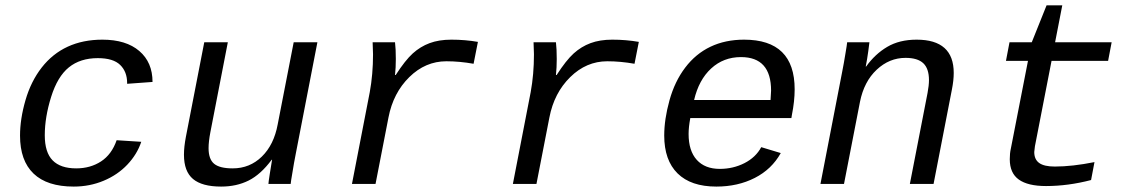

<svg xmlns="http://www.w3.org/2000/svg" viewBox="-20 -686 4241 716"><path d="M361.8 -538.1Q450.2 -538.1 499.5 -495.8Q548.8 -453.6 548.8 -380.4L454.1 -373.5V-376.5Q454.1 -418.5 428.2 -443.8Q402.3 -469.2 344.7 -469.2Q279.3 -469.2 236.8 -434.8Q194.3 -400.4 170.7 -324.7Q147 -249 147 -181.6Q147 -117.7 176.3 -87.9Q205.6 -58.1 264.2 -58.1Q316.9 -58.1 356.7 -84Q396.5 -109.9 415 -163.1L506.8 -157.2Q491.2 -110.4 454.8 -72Q418.5 -33.7 366.5 -12Q314.5 9.8 254.9 9.8Q155.8 9.8 105.2 -38.6Q54.7 -86.9 54.7 -180.2Q54.7 -242.2 75 -312.3Q95.2 -382.3 135.5 -434.1Q175.8 -485.8 232.7 -512Q289.6 -538.1 361.8 -538.1Z M829.6 -528.3 764.6 -193.4Q757.8 -158.2 757.8 -133.3Q757.8 -92.3 778.6 -75.2Q799.3 -58.1 847.7 -58.1Q911.6 -58.1 956.5 -102.1Q1001.5 -146 1015.6 -222.2L1075.2 -528.3H1163.6L1083 -112.8Q1079.6 -96.2 1076.4 -77.9Q1073.2 -59.6 1070.6 -43.2Q1067.9 -26.9 1065.9 -15.1Q1064 -3.4 1064 0H981Q981 -5.4 986.1 -37.8Q991.2 -70.3 994.6 -90.3H993.2Q952.6 -35.6 907.5 -12.9Q862.3 9.8 804.7 9.8Q733.4 9.8 699.7 -18.6Q666 -46.9 666 -108.9Q666 -138.2 673.3 -176.3L741.7 -528.3Z M1746.1 -448.2Q1693.8 -457.5 1644.5 -457.5Q1566.4 -457.5 1506.3 -398.4Q1446.3 -339.4 1428.7 -248L1380.4 0H1292.5L1358.9 -342.3Q1371.1 -408.7 1371.1 -483.4L1369.6 -528.3H1453.1Q1456.1 -503.9 1456.1 -465.8Q1456.1 -433.6 1453.1 -406.2H1455.6Q1491.2 -461.4 1519.3 -486.8Q1547.4 -512.2 1582 -525.1Q1616.7 -538.1 1663.1 -538.1Q1714.8 -538.1 1762.2 -529.8Z M2346.2 -448.2Q2293.9 -457.5 2244.6 -457.5Q2166.5 -457.5 2106.4 -398.4Q2046.4 -339.4 2028.8 -248L1980.5 0H1892.6L1959 -342.3Q1971.2 -408.7 1971.2 -483.4L1969.7 -528.3H2053.2Q2056.2 -503.9 2056.2 -465.8Q2056.2 -433.6 2053.2 -406.2H2055.7Q2091.3 -461.4 2119.4 -486.8Q2147.5 -512.2 2182.1 -525.1Q2216.8 -538.1 2263.2 -538.1Q2314.9 -538.1 2362.3 -529.8Z M2554.2 -245.6Q2547.9 -211.9 2547.9 -186.5Q2547.9 -123.5 2578.4 -89.8Q2608.9 -56.2 2664.1 -56.2Q2713.9 -56.2 2756.1 -77.6Q2798.3 -99.1 2818.8 -137.2L2891.6 -115.2Q2857.9 -54.7 2794.7 -22.5Q2731.4 9.8 2651.4 9.8Q2556.6 9.8 2506.8 -39.3Q2457 -88.4 2457 -180.7Q2457 -241.2 2476.6 -311.8Q2496.1 -382.3 2535.2 -433.8Q2574.2 -485.4 2629.4 -511.7Q2684.6 -538.1 2754.9 -538.1Q2943.4 -538.1 2943.4 -353Q2943.4 -308.6 2933.1 -257.3L2931.2 -245.6ZM2743.2 -473.1Q2678.2 -473.1 2632.1 -430.7Q2585.9 -388.2 2568.4 -313H2853.5L2855.5 -348.1Q2855.5 -473.1 2743.2 -473.1Z M3373 0 3439 -339.4Q3444.3 -367.7 3444.3 -387.2Q3444.3 -430.2 3423.1 -450.2Q3401.9 -470.2 3356.9 -470.2Q3296.4 -470.2 3249.3 -426Q3202.1 -381.8 3187 -306.2L3127.4 0H3039.6L3120.1 -415.5Q3123.5 -432.1 3126.7 -450.4Q3129.9 -468.8 3132.6 -485.1Q3135.3 -501.5 3137.2 -513.2Q3139.2 -524.9 3139.2 -528.3H3222.2Q3222.2 -525.4 3218 -495.4Q3213.9 -465.3 3208.5 -438H3210Q3243.2 -484.4 3288.6 -511.2Q3334 -538.1 3398.4 -538.1Q3536.6 -538.1 3536.6 -414.1Q3536.6 -386.2 3529.8 -352.1L3461.4 0Z M3731.4 -459 3744.6 -528.3H3827.6L3882.8 -666H3941.4L3914.6 -528.3H4125.5L4112.3 -459H3901.4L3839.4 -140.6L3836.9 -119.1Q3836.9 -91.3 3855.5 -78.1Q3874 -64.9 3913.6 -64.9Q3978.5 -64.9 4061.5 -81.5L4048.8 -14.6Q3962.9 7.8 3880.9 7.8Q3813 7.8 3779.3 -16.4Q3745.6 -40.5 3745.6 -92.3Q3745.6 -114.3 3749.5 -131.3L3813.5 -459Z"/></svg>

Font: Liberation Mono
Style: Italic
Weight: 400
Italic angle: -12°
Monospace: yes
Designer: Steve Matteson
Foundry: Ascender Corporation
Version: Version 2.1.5